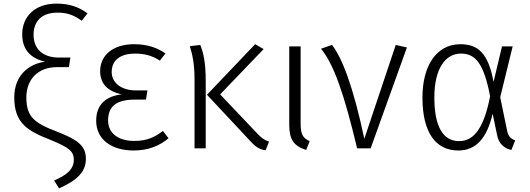

<svg xmlns="http://www.w3.org/2000/svg" viewBox="-20 -822 2936 1064"><path d="M292 -802C175 -802 103 -731 103 -632C103 -545 152 -498 230 -480C144 -469 59 -408 59 -282C59 -136 138 -95 257 -48C365 -4 389 17 389 64C389 120 343 151 280 178L307 222C408 177 456 130 456 58C456 -16 408 -49 292 -94C168 -141 126 -177 126 -282C126 -378 186 -450 297 -450H362L370 -503H306C219 -503 166 -549 166 -630C166 -698 205 -752 299 -752C355 -752 391 -737 433 -707L465 -748C417 -783 366 -802 292 -802Z M723 -577C612 -577 535 -521 535 -427C535 -359 576 -316 654 -299C572 -289 513 -247 513 -153C513 -48 599 12 721 12C803 12 866 -15 914 -56L883 -96C837 -62 795 -41 724 -41C635 -41 579 -84 579 -154C579 -234 626 -270 728 -270H789L797 -321H733C651 -321 599 -364 599 -423C599 -487 645 -525 729 -525C787 -525 827 -511 866 -486L897 -526C854 -555 802 -577 723 -577Z M1441 -550 1394 -577 1127 -297 1356 -52C1390 -14 1411 5 1452 11L1471 -37C1446 -45 1427 -59 1402 -86L1200 -299ZM1090 -573 1032 -566C1046 -521 1058 -468 1058 -383V0H1120V-372C1120 -486 1105 -534 1090 -573Z M1646 -565H1583V-129C1583 -48 1609 -12 1677 9L1696 -40C1661 -55 1646 -76 1646 -134Z M1820 -573 1759 -552C1829 -467 1886 -306 1959 0H2034L2235 -559L2173 -573L1999 -53C1936 -348 1876 -500 1820 -573Z M2531 -577C2397 -577 2321 -455 2321 -282C2321 -85 2396 12 2520 12C2619 12 2679 -58 2710 -192L2734 -77C2743 -23 2777 1 2814 9L2835 -44C2811 -53 2796 -66 2790 -99L2752 -283L2821 -565H2762L2715 -368C2686 -528 2628 -577 2531 -577ZM2534 -525C2614 -525 2660 -474 2696 -289C2658 -89 2593 -40 2524 -40C2439 -40 2387 -114 2387 -282C2387 -440 2447 -525 2534 -525Z"/></svg>

Font: Glow Sans SC Normal
Style: Regular
Weight: 400
Designer: Ryoko NISHIZUKA (kana, bopomofo & ideographs); Paul D. Hunt (Latin, Greek & Cyrillic); Sandoll Communications, Soo-young
Version: Version 0.93